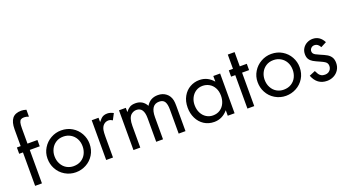

<svg xmlns="http://www.w3.org/2000/svg" viewBox="-55 -1308 3406 1886"><g transform="rotate(-20 1648.0 -364.5)"><path d="M30.8 -349.6V-415.5H70.3V-591.3Q70.3 -666 99.9 -703.4Q129.4 -740.7 193.8 -740.7Q216.8 -740.7 245.6 -731.9V-659.7Q218.8 -669.9 198.2 -669.9Q175.8 -669.9 163.8 -661.9Q151.9 -653.8 146.7 -633.8Q141.6 -613.8 141.6 -575.2V-415.5H245.6V-349.6H141.6V0H70.3V-349.6Z M306.2 -318.4Q335.9 -367.7 386.5 -396.2Q437 -424.8 495.1 -424.8Q558.6 -424.8 608.6 -394.5Q658.7 -364.3 686.5 -314Q714.4 -263.7 714.4 -206.5Q714.4 -142.1 683.8 -92.3Q653.3 -42.5 602.5 -15.1Q551.8 12.2 493.7 12.2Q433.6 12.2 381.3 -18.8Q329.1 -49.8 301.3 -103.5Q275.9 -150.9 275.9 -210Q275.9 -269 306.2 -318.4ZM368.2 -126.5Q387.2 -90.8 420.2 -71.5Q453.1 -52.2 493.2 -52.2Q540 -52.2 573.7 -73.5Q607.4 -94.7 624.5 -129.9Q641.6 -165 641.6 -206.1Q641.6 -252 622.1 -286.9Q602.5 -321.8 569.1 -341.1Q535.6 -360.4 494.6 -360.4Q449.2 -360.4 416 -338.6Q382.8 -316.9 365.7 -282Q348.6 -247.1 348.6 -208.5Q348.6 -161.6 368.2 -126.5Z M813 -415.5H884.3V-370.6Q901.9 -391.6 912.6 -402.1Q923.3 -412.6 939.2 -419.2Q955.1 -425.8 978 -425.8Q1008.8 -425.8 1041.5 -407.7L1007.8 -343.3Q985.8 -357.9 966.3 -357.9Q937.5 -357.9 916.5 -339.1Q895.5 -320.3 888.7 -286.1Q884.3 -261.2 884.3 -218.8V0H813Z M1098.1 -415.5H1169.4V-371.1Q1189 -397.5 1211.7 -411.6Q1234.4 -425.8 1272 -425.8Q1349.1 -425.8 1385.7 -357.9Q1425.3 -425.8 1507.3 -425.8Q1556.6 -425.8 1592 -398.4Q1627.4 -371.1 1637.7 -322.3Q1642.1 -299.8 1642.1 -263.7V0H1570.8V-252Q1570.8 -307.1 1554.2 -334Q1537.6 -360.8 1496.6 -360.8Q1407.2 -360.8 1407.2 -230.5V0H1335.9V-246.6Q1335.9 -360.8 1259.3 -360.8Q1228.5 -360.8 1203.1 -339.4Q1169.4 -309.6 1169.4 -226.1V0H1098.1Z M1768.6 -325.2Q1795.9 -374 1841.6 -399.7Q1887.2 -425.3 1939.5 -425.3Q2025.4 -425.3 2084 -356.4V-415.5H2155.3V0H2084V-57.6Q2025.4 12.2 1940.9 12.2Q1880.9 12.2 1835.4 -17.3Q1790 -46.9 1765.4 -97.4Q1740.7 -147.9 1740.7 -208.5Q1740.7 -275.9 1768.6 -325.2ZM1832 -126.5Q1850.6 -90.3 1881.8 -71.3Q1913.1 -52.2 1949.7 -52.2Q1993.2 -52.2 2024.7 -73.2Q2056.2 -94.2 2072.5 -129.6Q2088.9 -165 2088.9 -208Q2088.9 -255.9 2069.8 -290.5Q2050.8 -325.2 2019 -343Q1987.3 -360.8 1950.2 -360.8Q1910.6 -360.8 1879.6 -340.6Q1848.6 -320.3 1831.1 -285.9Q1813.5 -251.5 1813.5 -210.4Q1813.5 -162.1 1832 -126.5Z M2246.1 -349.6V-415.5H2289.6V-564.5H2360.8V-415.5H2434.1V-349.6H2360.8V0H2289.6V-349.6Z M2502.4 -318.4Q2532.2 -367.7 2582.8 -396.2Q2633.3 -424.8 2691.4 -424.8Q2754.9 -424.8 2804.9 -394.5Q2855 -364.3 2882.8 -314Q2910.6 -263.7 2910.6 -206.5Q2910.6 -142.1 2880.1 -92.3Q2849.6 -42.5 2798.8 -15.1Q2748 12.2 2689.9 12.2Q2629.9 12.2 2577.6 -18.8Q2525.4 -49.8 2497.6 -103.5Q2472.2 -150.9 2472.2 -210Q2472.2 -269 2502.4 -318.4ZM2564.5 -126.5Q2583.5 -90.8 2616.5 -71.5Q2649.4 -52.2 2689.5 -52.2Q2736.3 -52.2 2770 -73.5Q2803.7 -94.7 2820.8 -129.9Q2837.9 -165 2837.9 -206.1Q2837.9 -252 2818.4 -286.9Q2798.8 -321.8 2765.4 -341.1Q2731.9 -360.4 2690.9 -360.4Q2645.5 -360.4 2612.3 -338.6Q2579.1 -316.9 2562 -282Q2544.9 -247.1 2544.9 -208.5Q2544.9 -161.6 2564.5 -126.5Z M2975.1 -93.8 3037.6 -120.1Q3048.8 -96.7 3057.4 -83.7Q3065.9 -70.8 3081.3 -61.5Q3096.7 -52.2 3121.1 -52.2Q3143.1 -52.2 3158.4 -61.8Q3173.8 -71.3 3181.6 -86.2Q3189.5 -101.1 3189.5 -117.7Q3189.5 -134.8 3183.1 -146.2Q3176.8 -157.7 3162.6 -166.7Q3148.4 -175.8 3122.1 -187.5Q3075.7 -207.5 3052.5 -220.9Q3029.3 -234.4 3015.9 -254.9Q3002.4 -275.4 3002.4 -308.1Q3002.4 -342.8 3019.5 -369.4Q3036.6 -396 3064.5 -410.4Q3092.3 -424.8 3123.5 -424.8Q3198.7 -424.8 3237.3 -349.6L3178.2 -318.8Q3156.2 -360.4 3120.6 -360.4Q3098.6 -360.4 3084.7 -346.4Q3070.8 -332.5 3070.8 -314Q3070.8 -300.8 3077.4 -291.3Q3084 -281.7 3097.9 -273.7Q3111.8 -265.6 3137.7 -254.9Q3183.6 -235.8 3208.3 -221.4Q3232.9 -207 3247.6 -183.8Q3262.2 -160.6 3262.2 -123.5Q3262.2 -84 3242.9 -53Q3223.6 -22 3190.9 -4.9Q3158.2 12.2 3120.1 12.2Q3016.1 12.2 2975.1 -93.8Z"/></g></svg>

Font: NMS Futura Pro Book
Style: Regular
Weight: 400
Designer: Blend3rman
Version: Version 0.1